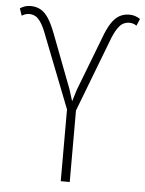

<svg xmlns="http://www.w3.org/2000/svg" viewBox="-63 -758 606 800"><g transform="rotate(5 240.0 -358.0)"><path d="M258.8 -326.2V0H221.2V-326.2ZM254.9 -385.7 340.8 -608.9Q355 -648.4 370.4 -671.9Q385.7 -695.3 404.1 -705.8Q422.4 -716.3 446.3 -716.3Q459.5 -716.3 471.2 -712.2Q482.9 -708 491.2 -702.1L479 -672.9Q476.1 -675.3 468 -679Q460 -682.6 448.2 -682.6Q436.5 -682.6 424.3 -677Q412.1 -671.4 399.2 -652.3Q386.2 -633.3 371.6 -593.3L256.8 -293.9L229 -302.2ZM138.7 -608.9 224.1 -384.8 250 -302.2 223.6 -293.9 106.4 -593.3Q91.8 -633.3 79.1 -652.3Q66.4 -671.4 54.2 -677Q42 -682.6 30.3 -682.6Q19.5 -682.6 11 -679Q2.4 -675.3 -1 -672.9L-11.2 -702.6Q-2.9 -708.5 8.3 -712.4Q19.5 -716.3 32.7 -716.3Q56.2 -716.3 74.7 -706.1Q93.3 -695.8 108.4 -672.4Q123.5 -648.9 138.7 -608.9Z"/></g></svg>

Font: Roboto Condensed ExtraLight
Style: Regular
Weight: 250
Designer: Christian Robertson
Foundry: Google
Version: Version 3.008; 2023